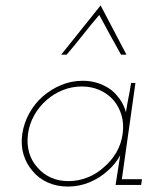

<svg xmlns="http://www.w3.org/2000/svg" viewBox="-20 -680 574 706"><path d="M62 -188Q56 -147 66.5 -112Q77 -77 100 -51Q122 -24 155.5 -9Q189 6 230 6Q272 6 310 -10Q348 -26 377 -53Q391 -65 402.5 -79.5Q414 -94 422 -109Q420 -94 417.5 -80Q415 -66 413 -51L405 0H499L502 -21H428L478 -375H462Q458 -348 452.5 -321Q447 -294 443 -267Q437 -291 422.5 -312.5Q408 -334 388 -350Q366 -366 340 -374.5Q314 -383 284 -383Q243 -383 205.5 -367.5Q168 -352 138 -326Q108 -300 88 -264Q68 -228 62 -188ZM83 -188Q88 -224 105.5 -255.5Q123 -287 150 -311Q177 -335 210.5 -348.5Q244 -362 281 -362Q317 -362 347 -348.5Q377 -335 398 -311Q418 -287 427 -255.5Q436 -224 431 -188Q426 -151 408 -120Q390 -89 363 -66Q336 -41 302 -27.5Q268 -14 232 -14Q195 -14 166 -27.5Q137 -41 117 -65Q96 -88 87 -119.5Q78 -151 83 -188ZM350 -660Q314 -615 277.5 -569.5Q241 -524 205 -479H225Q256 -515 285 -552Q314 -589 345 -625Q365 -588 384.5 -552Q404 -516 425 -479H445Q421 -524 397.5 -569.5Q374 -615 350 -660Z"/></svg>

Font: Josefin Slab ExtraLight
Style: Italic
Weight: 250
Italic angle: -12°
Designer: Santiago Orozco
Foundry: Typemade
Version: Version 2.100